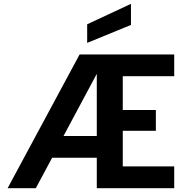

<svg xmlns="http://www.w3.org/2000/svg" viewBox="-20 -985 968 1005"><path d="M396.7 -700H891.9V-586H622.6V-409.2H795.8V-300.3H622.6V-114H891.9V0H486.6V-159.2H252.8L167.5 0H19.9ZM486.6 -273.2V-598.6L312.5 -273.2ZM436.3 -857.8 665.5 -964.9V-854.5L436.3 -760.5Z"/></svg>

Font: AF Albert Sans Medium
Style: Regular
Weight: 500
Designer: Andreas Rasmussen
Foundry: a.Foundry
Version: Version 1.300;Glyphs 3.2 (3231)